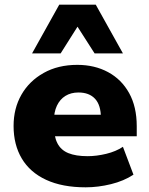

<svg xmlns="http://www.w3.org/2000/svg" viewBox="-20 -789 638 820"><path d="M346 11Q246 11 177 -21Q108 -53 73 -112Q38 -171 38 -251Q38 -326 71.5 -384.5Q105 -443 166.5 -477.5Q228 -512 310 -512Q384 -512 441.5 -481Q499 -450 531.5 -391.5Q564 -333 564 -250V-207H189V-299H423L411 -285Q411 -340 386 -367Q361 -394 315 -394Q283 -394 259.5 -379.5Q236 -365 223 -337.5Q210 -310 210 -270V-255Q210 -207 225 -177.5Q240 -148 272 -135Q304 -122 354 -122Q392 -122 433.5 -132Q475 -142 505 -162L550 -43Q509 -16 454 -2.5Q399 11 346 11ZM117 -561 233 -769H389L505 -561H384L311 -675L239 -561Z"/></svg>

Font: Nunito Sans 9pt Black
Style: Regular
Weight: 900
Version: Version 3.101;gftools[0.9.27]